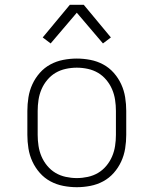

<svg xmlns="http://www.w3.org/2000/svg" viewBox="-20 -772 640 800"><path d="M300 8Q272 8 243.5 2.5Q215 -3 190 -16.5Q165 -30 146 -51.5Q127 -73 115 -99Q103 -125 98.5 -153.5Q94 -182 94 -210V-310Q94 -338 98.5 -366.5Q103 -395 115 -421Q127 -447 146 -468.5Q165 -490 190 -503.5Q215 -517 243.5 -522.5Q272 -528 300 -528Q328 -528 356.5 -522.5Q385 -517 410 -503.5Q435 -490 454 -468.5Q473 -447 485 -421Q497 -395 501.5 -366.5Q506 -338 506 -310V-210Q506 -182 501.5 -153.5Q497 -125 485 -99Q473 -73 454 -51.5Q435 -30 410 -16.5Q385 -3 356.5 2.5Q328 8 300 8ZM300 -30Q323 -30 346 -35Q369 -40 388.5 -51.5Q408 -63 423 -81Q438 -99 447 -120Q456 -141 459.5 -164Q463 -187 463 -210V-310Q463 -333 459.5 -356Q456 -379 447 -400Q438 -421 423 -439Q408 -457 388.5 -468.5Q369 -480 346 -485Q323 -490 300 -490Q277 -490 254 -485Q231 -480 211.5 -468.5Q192 -457 177 -439Q162 -421 153 -400Q144 -379 140.5 -356Q137 -333 137 -310V-210Q137 -187 140.5 -164Q144 -141 153 -120Q162 -99 177 -81Q192 -63 211.5 -51.5Q231 -40 254 -35Q277 -30 300 -30ZM191 -591 158 -616 271 -752H329L442 -616L409 -591L300 -719Z"/></svg>

Font: Iosevka Etoile Extralight
Style: Regular
Weight: 200
Designer: Belleve Invis
Foundry: Belleve Invis
Version: Version 22.1.2; ttfautohint (v1.8.4)